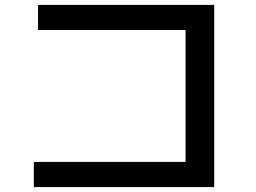

<svg xmlns="http://www.w3.org/2000/svg" viewBox="-20 -762 1040 779"><path d="M134.3 -742.2H849.1V-2.9H117.2V-105H732.9V-640.1H134.3Z"/></svg>

Font: BIZ UDGothic
Style: Bold
Weight: 700
Monospace: yes
Designer: TypeBank Co., Ltd.
Foundry: Morisawa Inc.
Version: Version 1.05